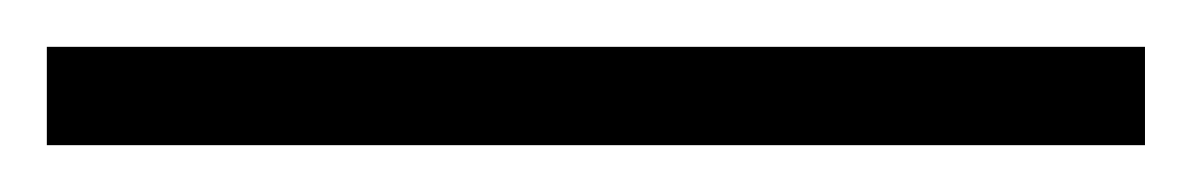

<svg xmlns="http://www.w3.org/2000/svg" viewBox="-25 -822 509 82"><path d="M-5 -760V-802H464V-760Z"/></svg>

Font: Noto Serif Hentaigana Light
Style: Regular
Weight: 300
Designer: Kazuhiro Yamada
Foundry: nipponia
Version: Version 1.000; ttfautohint (v1.8.4.7-5d5b)